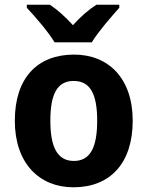

<svg xmlns="http://www.w3.org/2000/svg" viewBox="-20 -786 627 816"><path d="M487 -766H390C357 -745 322 -715 290 -679C257 -715 225 -744 192 -766H94V-753C129 -716 185 -651 212 -606H370C397 -651 455 -717 487 -753ZM544 -273C544 -454 440 -554 295 -554C138 -554 43 -454 43 -273C43 -92 147 10 292 10C448 10 544 -92 544 -273ZM194 -273C194 -384 222 -442 293 -442C365 -442 393 -384 393 -273C393 -162 365 -102 294 -102C223 -102 194 -162 194 -273Z"/></svg>

Font: Noto Sans Display
Style: Bold
Weight: 700
Designer: Monotype Design Team
Foundry: Monotype Imaging Inc.
Version: Version 1.900